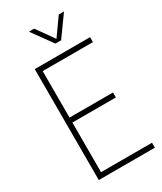

<svg xmlns="http://www.w3.org/2000/svg" viewBox="-232 -1026 936 1109"><g transform="rotate(-30 236.5 -472.0)"><path d="M82 0V-740H451V-707H116V-397H406V-364H116V-33H456V0ZM259 -808 161 -944H196L278 -828.5L360 -944H395L297 -808Z"/></g></svg>

Font: Encode Sans Cnd Th
Style: Regular
Weight: 100
Width: 3
Designer: Multiple Designers
Foundry: Impallari Type
Version: Version 3.002; ttfautohint (v1.8.3) -l 8 -r 50 -G 200 -x 14 